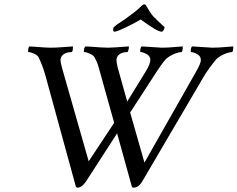

<svg xmlns="http://www.w3.org/2000/svg" viewBox="-20 -858 1102 891"><path d="M339.8 12.7Q335 12.7 332 7.8L193.4 -498Q185.5 -527.3 176.8 -550.8Q168 -574.2 159.2 -591.8Q154.3 -601.6 138.2 -608.9Q122.1 -616.2 112.3 -616.2Q110.4 -616.2 110.4 -621.1Q110.4 -638.7 117.2 -642.6L161.1 -639.6Q174.8 -638.7 188 -637.7Q201.2 -636.7 212.9 -636.7Q242.2 -636.7 271 -639.2Q299.8 -641.6 318.4 -642.6V-639.6Q318.4 -616.2 311.5 -616.2Q288.1 -616.2 274.4 -605.5Q260.7 -594.7 260.7 -580.1Q260.7 -570.3 267.6 -543.9L391.6 -109.4L509.8 -288.1L437.5 -546.9Q433.6 -560.5 428.7 -571.8Q423.8 -583 418.9 -591.8Q413.1 -601.6 397 -608.9Q380.9 -616.2 371.1 -616.2Q369.1 -616.2 369.1 -621.1Q369.1 -636.7 377 -642.6Q385.7 -642.6 403.8 -641.1Q421.9 -639.6 443.4 -638.2Q464.8 -636.7 480.5 -636.7Q496.1 -636.7 516.6 -638.2Q537.1 -639.6 554.7 -641.1Q572.3 -642.6 578.1 -642.6V-639.6Q578.1 -632.8 575.7 -624.5Q573.2 -616.2 570.3 -616.2Q546.9 -616.2 533.7 -605.5Q520.5 -594.7 520.5 -580.1Q520.5 -567.4 526.4 -543.9L570.3 -386.7L653.3 -521.5Q677.7 -560.5 677.7 -579.1Q677.7 -597.7 660.6 -606.9Q643.6 -616.2 632.8 -616.2Q630.9 -616.2 630.9 -621.1Q630.9 -638.7 637.7 -642.6Q722.7 -636.7 730.5 -636.7Q758.8 -636.7 789.1 -639.6Q820.3 -642.6 828.1 -642.6Q828.1 -616.2 821.3 -616.2Q811.5 -616.2 796.4 -610.8Q781.2 -605.5 768.6 -597.7Q755.9 -589.8 750 -584Q731.4 -564.5 681.6 -486.3L584 -335.9L650.4 -103.5L887.7 -521.5Q912.1 -563.5 912.1 -579.1Q912.1 -597.7 895 -606.9Q877.9 -616.2 867.2 -616.2Q865.2 -616.2 865.2 -621.1Q865.2 -638.7 872.1 -642.6Q957 -636.7 964.8 -636.7Q993.2 -636.7 1023.4 -639.6Q1054.7 -642.6 1062.5 -642.6Q1062.5 -616.2 1055.7 -616.2Q1045.9 -616.2 1030.8 -610.8Q1015.6 -605.5 1002.9 -597.7Q990.2 -589.8 984.4 -584Q968.8 -565.4 951.2 -541.5Q933.6 -517.6 916 -486.3L641.6 -18.6Q624 12.7 599.6 12.7Q593.8 12.7 591.8 7.8L523.4 -239.3L380.9 -18.6Q360.4 12.7 339.8 12.7ZM512.7 -710.9Q501 -710.9 506.8 -730.5Q519.5 -743.2 539.6 -755.4Q559.6 -767.6 582 -785.2Q598.6 -796.9 612.3 -808.1Q626 -819.3 635.7 -830.1Q645.5 -837.9 648.4 -837.9Q656.2 -837.9 659.2 -830.1Q668 -814.5 675.8 -802.7Q683.6 -791 690.4 -783.2Q711.9 -760.7 728 -746.6Q744.1 -732.4 744.1 -730.5Q738.3 -710.9 729.5 -710.9Q710 -710.9 632.8 -767.6Q613.3 -755.9 587.4 -742.7Q561.5 -729.5 540 -720.2Q518.6 -710.9 512.7 -710.9Z"/></svg>

Font: Crimson Text
Style: Italic
Weight: 400
Italic angle: -11°
Designer: Sebastian Kosch
Foundry: Sebastian Kosch
Version: Version 1.100; ttfautohint (v1.8.4)